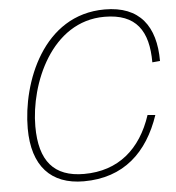

<svg xmlns="http://www.w3.org/2000/svg" viewBox="-53 -775 773 841"><g transform="rotate(-5 334.0 -355.0)"><path d="M282 16C458 16 565 -86 619 -246L585 -249C537 -103 437 -16 286 -16C154 -16 91 -89 91 -242C91 -428 200 -694 434 -694C574 -694 626 -615 626 -477L660 -480C660 -633 592 -726 438 -726C166 -726 57 -436 57 -236C57 -70 138 16 282 16Z"/></g></svg>

Font: Geist Thin
Style: Italic
Weight: 100
Italic angle: -12°
Designer: Basement.studio, Andrés Briganti, Mateo Zaragoza
Foundry: Basement.studio, Vercel, Andrés Briganti, Guido Ferreyra, Mateo Zaragoza
Version: Version 1.500